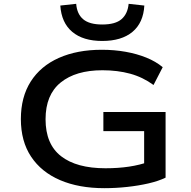

<svg xmlns="http://www.w3.org/2000/svg" viewBox="-20 -974 999 1003"><path d="M525 9Q392 9 294 -33Q196 -75 142.5 -155.5Q89 -236 89 -352Q89 -467 140.5 -548Q192 -629 287.5 -671.5Q383 -714 512 -714Q577 -714 636 -703.5Q695 -693 744.5 -673Q794 -653 830 -623L782 -530Q726 -571 660 -589Q594 -607 515 -607Q376 -607 297 -543Q218 -479 218 -351Q218 -221 299 -158Q380 -95 531 -95Q597 -95 654 -103.5Q711 -112 761 -130L733 -94V-289H520V-389H845V-46Q808 -28 756 -16Q704 -4 644.5 2.5Q585 9 525 9ZM514 -760Q414 -760 357.5 -807.5Q301 -855 295 -945L378 -954Q382 -901 414.5 -873.5Q447 -846 514 -846Q583 -846 615 -874Q647 -902 652 -954L734 -945Q729 -855 672 -807.5Q615 -760 514 -760Z"/></svg>

Font: Nunito Sans 7pt Expanded SemiBold
Style: Regular
Weight: 600
Width: 7
Designer: Vernon Adams
Foundry: Vernon Adams
Version: Version 3.101;gftools[0.9.27]